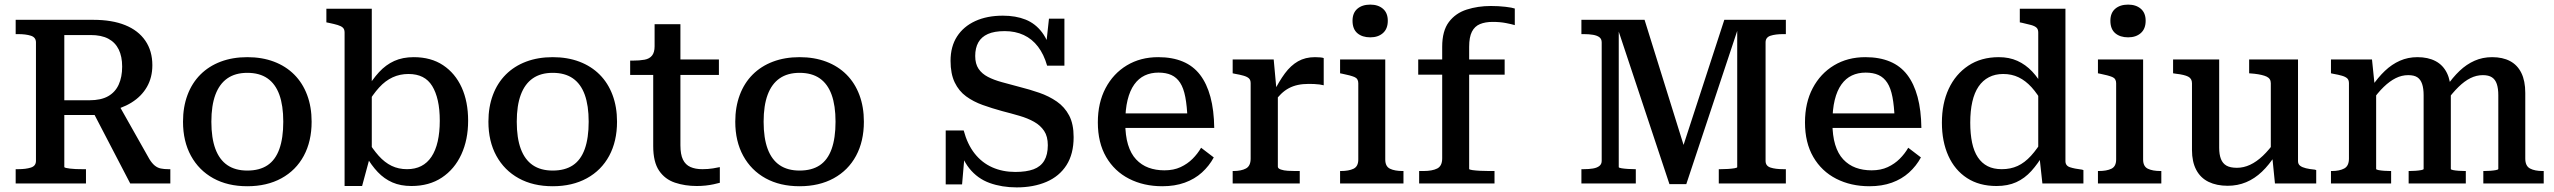

<svg xmlns="http://www.w3.org/2000/svg" viewBox="-20 -796 11081 833"><path d="M378 -321 545 0H719V-62H710Q692 -62 677.5 -65Q663 -68 651 -78Q639 -88 628 -106L492 -347ZM259 -72V-644H373Q420 -644 450 -628Q480 -612 495 -581.5Q510 -551 510 -507Q510 -462 495 -429Q480 -396 449 -378.5Q418 -361 368 -361H242V-297H395Q404 -297 412.5 -299.5Q421 -302 429.5 -305Q438 -308 446 -312Q507 -324 550.5 -351Q594 -378 617.5 -419Q641 -460 641 -513Q641 -575 610.5 -619.5Q580 -664 523 -687Q466 -710 385 -710H48V-648H59Q92 -648 114 -641Q136 -634 136 -612V-98Q136 -76 114 -69Q92 -62 59 -62H48V0H353V-62H337Q323 -62 309 -62.5Q295 -63 284 -64.5Q273 -66 266 -67.5Q259 -69 259 -72Z M1332 -268Q1332 -183 1298 -120Q1264 -57 1201 -22.5Q1138 12 1053 12Q968 12 905.5 -22.5Q843 -57 808.5 -120Q774 -183 774 -268Q774 -332 793.5 -384Q813 -436 849.5 -472.5Q886 -509 937.5 -528.5Q989 -548 1053 -548Q1117 -548 1168.5 -528.5Q1220 -509 1256.5 -472.5Q1293 -436 1312.5 -384Q1332 -332 1332 -268ZM897 -268Q897 -197 914.5 -150Q932 -103 966.5 -79.5Q1001 -56 1053 -56Q1106 -56 1140.5 -79Q1175 -102 1192 -149.5Q1209 -197 1209 -268Q1209 -338 1192 -385Q1175 -432 1140.5 -456Q1106 -480 1053 -480Q1001 -480 966.5 -456Q932 -432 914.5 -385Q897 -338 897 -268Z M1765 11Q1718 11 1682.5 -4.5Q1647 -20 1619 -49.5Q1591 -79 1567 -121L1571 -192Q1597 -149 1623 -120Q1649 -91 1679 -76.5Q1709 -62 1746 -62Q1781 -62 1807.5 -75.5Q1834 -89 1852 -116Q1870 -143 1879 -182.5Q1888 -222 1888 -272Q1888 -322 1879.5 -359.5Q1871 -397 1855 -423Q1839 -449 1813.5 -462Q1788 -475 1752 -475Q1715 -475 1683.5 -460.5Q1652 -446 1625 -416.5Q1598 -387 1570 -340L1568 -405Q1595 -451 1624.5 -483Q1654 -515 1690.5 -531.5Q1727 -548 1775 -548Q1850 -548 1902.5 -513Q1955 -478 1983 -416.5Q2011 -355 2011 -272Q2011 -190 1981.5 -126Q1952 -62 1897 -25.5Q1842 11 1765 11ZM1475 -655Q1475 -669 1467.5 -676Q1460 -683 1445 -687.5Q1430 -692 1406 -697L1396 -699V-758H1593V-122L1585 -115L1551 11H1475Z M2657 -268Q2657 -183 2623 -120Q2589 -57 2526 -22.5Q2463 12 2378 12Q2293 12 2230.5 -22.5Q2168 -57 2133.5 -120Q2099 -183 2099 -268Q2099 -332 2118.5 -384Q2138 -436 2174.5 -472.5Q2211 -509 2262.5 -528.5Q2314 -548 2378 -548Q2442 -548 2493.5 -528.5Q2545 -509 2581.5 -472.5Q2618 -436 2637.5 -384Q2657 -332 2657 -268ZM2222 -268Q2222 -197 2239.5 -150Q2257 -103 2291.5 -79.5Q2326 -56 2378 -56Q2431 -56 2465.5 -79Q2500 -102 2517 -149.5Q2534 -197 2534 -268Q2534 -338 2517 -385Q2500 -432 2465.5 -456Q2431 -480 2378 -480Q2326 -480 2291.5 -456Q2257 -432 2239.5 -385Q2222 -338 2222 -268Z M2714 -471V-533H2724Q2755 -533 2776.5 -537Q2798 -541 2809 -555Q2820 -569 2820 -595L2899 -538H3099V-471ZM2932 -166Q2932 -126 2943 -103.5Q2954 -81 2975.5 -71.5Q2997 -62 3027 -62Q3052 -62 3073.5 -65.5Q3095 -69 3103 -71V-3Q3092 0 3076 3.5Q3060 7 3041.5 9Q3023 11 3003 11Q2952 11 2908.5 -3.5Q2865 -18 2839.5 -55.5Q2814 -93 2814 -162V-522L2820 -530V-691H2932Z M3728 -268Q3728 -183 3694 -120Q3660 -57 3597 -22.5Q3534 12 3449 12Q3364 12 3301.5 -22.5Q3239 -57 3204.5 -120Q3170 -183 3170 -268Q3170 -332 3189.5 -384Q3209 -436 3245.5 -472.5Q3282 -509 3333.5 -528.5Q3385 -548 3449 -548Q3513 -548 3564.5 -528.5Q3616 -509 3652.5 -472.5Q3689 -436 3708.5 -384Q3728 -332 3728 -268ZM3293 -268Q3293 -197 3310.5 -150Q3328 -103 3362.5 -79.5Q3397 -56 3449 -56Q3502 -56 3536.5 -79Q3571 -102 3588 -149.5Q3605 -197 3605 -268Q3605 -338 3588 -385Q3571 -432 3536.5 -456Q3502 -480 3449 -480Q3397 -480 3362.5 -456Q3328 -432 3310.5 -385Q3293 -338 3293 -268Z M4385 -50Q4433 -50 4464 -61.5Q4495 -73 4510.5 -99Q4526 -125 4526 -166Q4526 -204 4510 -228Q4494 -252 4466.5 -267.5Q4439 -283 4403 -293.5Q4367 -304 4328 -314Q4284 -326 4243.5 -340.5Q4203 -355 4171.5 -378Q4140 -401 4122 -438.5Q4104 -476 4104 -532Q4104 -594 4132 -637.5Q4160 -681 4211 -704.5Q4262 -728 4331 -728Q4387 -728 4429.5 -711Q4472 -694 4501 -655.5Q4530 -617 4545 -552L4516 -577L4531 -715H4598V-511H4523Q4509 -560 4483.5 -593.5Q4458 -627 4421.5 -644Q4385 -661 4339 -661Q4294 -661 4266 -648.5Q4238 -636 4224.5 -612Q4211 -588 4211 -553Q4211 -519 4225.5 -497.5Q4240 -476 4266 -462.5Q4292 -449 4327 -439.5Q4362 -430 4403 -419Q4447 -408 4489 -393.5Q4531 -379 4565 -355.5Q4599 -332 4618.5 -295Q4638 -258 4638 -201Q4638 -128 4607 -79.5Q4576 -31 4520 -7Q4464 17 4391 17Q4327 17 4274 -2Q4221 -21 4185 -66Q4149 -111 4134 -188L4168 -158L4154 4H4083V-230H4161Q4177 -170 4208.5 -130Q4240 -90 4285 -70Q4330 -50 4385 -50Z M4862 -264Q4862 -208 4874 -168.5Q4886 -129 4909 -104.5Q4932 -80 4963 -68.5Q4994 -57 5032 -57Q5072 -57 5102 -71Q5132 -85 5154 -107Q5176 -129 5191 -155L5246 -113Q5226 -76 5194.5 -47.5Q5163 -19 5120 -3.5Q5077 12 5023 12Q4942 12 4878.5 -20.5Q4815 -53 4779 -115Q4743 -177 4743 -265Q4743 -350 4776.5 -413.5Q4810 -477 4869 -512.5Q4928 -548 5005 -548Q5066 -548 5111.5 -529Q5157 -510 5186.5 -471.5Q5216 -433 5231.5 -375.5Q5247 -318 5248 -241H4834V-304H5157L5132 -280Q5130 -336 5122.5 -375Q5115 -414 5100 -437Q5085 -460 5062 -470.5Q5039 -481 5006 -481Q4973 -481 4946.5 -468.5Q4920 -456 4901 -429.5Q4882 -403 4872 -362Q4862 -321 4862 -264Z M5723 -544V-426Q5716 -428 5705 -429.5Q5694 -431 5681.5 -431.5Q5669 -432 5658 -432Q5632 -432 5611 -427.5Q5590 -423 5572 -413.5Q5554 -404 5538 -388.5Q5522 -373 5505 -350L5504 -393Q5529 -443 5554.5 -477.5Q5580 -512 5611.5 -530Q5643 -548 5685 -548Q5697 -548 5708 -547Q5719 -546 5723 -544ZM5328 0V-54H5331Q5365 -54 5385.5 -65Q5406 -76 5406 -108V-435Q5406 -449 5398.5 -456Q5391 -463 5375.5 -467.5Q5360 -472 5337 -476L5328 -478V-538H5506L5519 -396L5524 -400V-73Q5524 -65 5537 -60.5Q5550 -56 5567.5 -55Q5585 -54 5600 -54H5619V0Z M5925 -634Q5890 -634 5869 -652Q5848 -670 5848 -706Q5848 -740 5869 -758Q5890 -776 5925 -776Q5959 -776 5980 -758Q6001 -740 6001 -706Q6001 -671 5980 -652.5Q5959 -634 5925 -634ZM5990 -538V-104Q5990 -74 6010.5 -64Q6031 -54 6066 -54H6069V0H5794V-54H5797Q5832 -54 5852.5 -64Q5873 -74 5873 -104V-435Q5873 -455 5856 -462Q5839 -469 5804 -476L5794 -478V-538Z M6133 -538H6508V-472H6133ZM6552 -759V-687Q6539 -691 6513.5 -696Q6488 -701 6456 -701Q6424 -701 6401 -691.5Q6378 -682 6366 -658.5Q6354 -635 6354 -593V-63Q6354 -60 6368 -58Q6382 -56 6402 -55Q6422 -54 6442 -54H6464V0H6137V-54H6155Q6194 -54 6215.5 -65Q6237 -76 6237 -109V-593Q6237 -662 6266 -700.5Q6295 -739 6343.5 -754.5Q6392 -770 6448 -770Q6482 -770 6511.5 -766.5Q6541 -763 6552 -759Z M6841 0V-62H6851Q6874 -62 6891.5 -65Q6909 -68 6919 -76Q6929 -84 6929 -98V-612Q6929 -627 6919 -634.5Q6909 -642 6891.5 -645Q6874 -648 6851 -648H6841V-710H7115L7298 -123L7275 -139L7461 -710H7728V-648H7717Q7683 -648 7661.5 -641Q7640 -634 7640 -612V-98Q7640 -76 7661.5 -69Q7683 -62 7717 -62H7728V0H7437V-62H7446Q7461 -62 7477 -63Q7493 -64 7505 -66Q7517 -68 7517 -71V-688L7527 -692L7296 3H7223L6992 -692H7003V-71Q7003 -68 7015 -66Q7027 -64 7043.5 -63Q7060 -62 7073 -62H7077V0Z M7930 -264Q7930 -208 7942 -168.5Q7954 -129 7977 -104.5Q8000 -80 8031 -68.5Q8062 -57 8100 -57Q8140 -57 8170 -71Q8200 -85 8222 -107Q8244 -129 8259 -155L8314 -113Q8294 -76 8262.5 -47.5Q8231 -19 8188 -3.5Q8145 12 8091 12Q8010 12 7946.5 -20.5Q7883 -53 7847 -115Q7811 -177 7811 -265Q7811 -350 7844.5 -413.5Q7878 -477 7937 -512.5Q7996 -548 8073 -548Q8134 -548 8179.5 -529Q8225 -510 8254.5 -471.5Q8284 -433 8299.5 -375.5Q8315 -318 8316 -241H7902V-304H8225L8200 -280Q8198 -336 8190.5 -375Q8183 -414 8168 -437Q8153 -460 8130 -470.5Q8107 -481 8074 -481Q8041 -481 8014.5 -468.5Q7988 -456 7969 -429.5Q7950 -403 7940 -362Q7930 -321 7930 -264Z M8941 -97Q8941 -77 8960.5 -70.5Q8980 -64 9013 -60L9019 -58V0H8841L8828 -119L8823 -116V-655Q8823 -669 8815.5 -676Q8808 -683 8792 -687.5Q8776 -692 8753 -697L8743 -699V-758H8941ZM8652 -548Q8697 -548 8732.5 -532Q8768 -516 8796.5 -486Q8825 -456 8848 -412L8845 -344Q8820 -389 8794 -417.5Q8768 -446 8738 -460.5Q8708 -475 8671 -475Q8636 -475 8609 -461Q8582 -447 8564 -420.5Q8546 -394 8537 -354.5Q8528 -315 8528 -264Q8528 -215 8536 -177Q8544 -139 8561 -113.5Q8578 -88 8603.5 -75Q8629 -62 8665 -62Q8703 -62 8733.5 -76Q8764 -90 8791.5 -120Q8819 -150 8846 -196L8848 -131Q8822 -86 8793 -54Q8764 -22 8727.5 -5.5Q8691 11 8642 11Q8567 11 8514 -23.5Q8461 -58 8433 -120Q8405 -182 8405 -264Q8405 -347 8434.5 -410.5Q8464 -474 8519.5 -511Q8575 -548 8652 -548Z M9213 -634Q9178 -634 9157 -652Q9136 -670 9136 -706Q9136 -740 9157 -758Q9178 -776 9213 -776Q9247 -776 9268 -758Q9289 -740 9289 -706Q9289 -671 9268 -652.5Q9247 -634 9213 -634ZM9278 -538V-104Q9278 -74 9298.5 -64Q9319 -54 9354 -54H9357V0H9082V-54H9085Q9120 -54 9140.5 -64Q9161 -74 9161 -104V-435Q9161 -455 9144 -462Q9127 -469 9092 -476L9082 -478V-538Z M9608 -538V-155Q9608 -126 9615.5 -106.5Q9623 -87 9639.5 -77.5Q9656 -68 9685 -68Q9714 -68 9742 -81Q9770 -94 9797.5 -120Q9825 -146 9853 -186L9852 -124Q9825 -81 9793.5 -51Q9762 -21 9725 -5.5Q9688 10 9645 10Q9597 10 9562 -7Q9527 -24 9508.5 -59Q9490 -94 9490 -145V-435Q9490 -455 9473.5 -463.5Q9457 -472 9421 -476L9408 -478V-538ZM9950 -538V-97Q9950 -84 9959 -77Q9968 -70 9984.5 -66Q10001 -62 10023 -60L10029 -58V0H9850L9838 -119L9832 -125V-435Q9832 -455 9814 -463.5Q9796 -472 9761 -476L9738 -478V-538Z M10093 0V-54H10096Q10130 -54 10150.5 -65Q10171 -76 10171 -108V-435Q10171 -449 10163.5 -456Q10156 -463 10140.5 -467.5Q10125 -472 10102 -476L10093 -478V-538H10271L10283 -421L10289 -417V-63Q10289 -60 10299.5 -58Q10310 -56 10324 -55Q10338 -54 10350 -54H10354V0ZM10678 0H10430V-54H10433Q10445 -54 10459.5 -55Q10474 -56 10484.5 -58Q10495 -60 10495 -63V-383Q10495 -412 10488.5 -431.5Q10482 -451 10468 -460.5Q10454 -470 10428 -470Q10400 -470 10374 -457Q10348 -444 10322 -419Q10296 -394 10268 -354L10269 -419Q10297 -460 10327 -488.5Q10357 -517 10392 -532.5Q10427 -548 10468 -548Q10514 -548 10546.5 -531Q10579 -514 10596 -479.5Q10613 -445 10613 -393V-63Q10613 -60 10623 -58Q10633 -56 10648 -55Q10663 -54 10675 -54H10678ZM11016 0H10754V-54H10757Q10770 -54 10784 -55Q10798 -56 10808.5 -58Q10819 -60 10819 -63V-383Q10819 -412 10812.5 -431.5Q10806 -451 10791.5 -460.5Q10777 -470 10752 -470Q10724 -470 10698 -457Q10672 -444 10646 -418.5Q10620 -393 10592 -355L10593 -419Q10621 -460 10651 -488.5Q10681 -517 10716 -532.5Q10751 -548 10792 -548Q10838 -548 10870 -531Q10902 -514 10919 -479.5Q10936 -445 10936 -393V-108Q10936 -76 10956.5 -65Q10977 -54 11012 -54H11016Z"/></svg>

Font: Roboto Serif Medium
Style: Regular
Weight: 500
Designer: Greg Gazdowicz
Foundry: Commercial Type
Version: Version 1.008